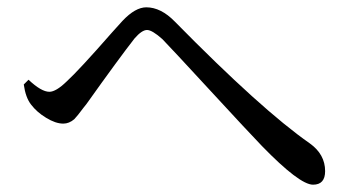

<svg xmlns="http://www.w3.org/2000/svg" viewBox="-20 -604 950 525"><path d="M836 -99Q799 -99 696 -205Q664 -238 546 -366Q453 -467 424 -497Q396 -522 382 -522Q368 -522 348 -499Q305 -444 216 -319Q213 -315 208 -309Q191 -286 183 -278Q169 -266 153 -266Q132 -266 106 -282Q81 -297 65 -318Q50 -337 45 -373L58 -386Q93 -353 115 -353Q133 -353 162 -381Q196 -412 287 -516Q308 -539 315 -547Q350 -584 380 -584Q420 -584 458 -545Q695 -304 827 -212Q869 -182 869 -136Q869 -99 836 -99Z"/></svg>

Font: GenRyuMin TW M
Style: Regular
Weight: 500
Version: Version 1.501;PS 1;hotconv 16.6.51;makeotf.lib2.5.65220